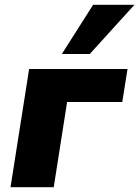

<svg xmlns="http://www.w3.org/2000/svg" viewBox="-20 -784 583 804"><path d="M24 0 102 -495H514L492 -357H261L205 0ZM239 -558 370 -764H543L356 -558Z"/></svg>

Font: Nunito Sans 11pt Black
Style: Italic
Weight: 900
Italic angle: -9°
Version: Version 3.101;gftools[0.9.27]